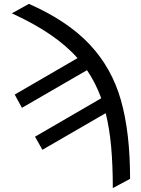

<svg xmlns="http://www.w3.org/2000/svg" viewBox="-20 -761 728 988"><path d="M649.4 159.2 560.5 207Q560.5 88.9 552 -5.6Q543.5 -100.1 523.9 -178.7L198.2 9.8L160.2 -57.6L501 -255.4Q472.2 -334.5 427.7 -399.9L92.8 -206.1L55.7 -274.4L378.9 -461.9Q320.8 -527.3 237.5 -584Q154.3 -640.6 41 -692.4L128.9 -741.2Q328.6 -652.8 442.1 -531.5Q555.7 -410.2 602.5 -244.6Q649.4 -79.1 649.4 159.2Z"/></svg>

Font: Pretendard
Style: Regular
Weight: 400
Designer: Base glyphs from Inter by Rasmus Andersson; Hangeul glyphs from Noto Sans CJK(Source Han Sans) by Jang Soo-young and Kan
Foundry: Kil Hyung-jin
Version: Version 1.309